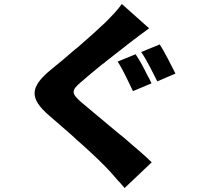

<svg xmlns="http://www.w3.org/2000/svg" viewBox="-20 -853 1040 963"><path d="M741 -39C710 -69 669 -105 625 -142L617 -149L608 -157C601 -163 594 -169 586 -175L577 -182C500 -247 424 -309 387 -341C338 -384 336 -399 386 -441C413 -465 452 -497 492 -530L501 -536L509 -543C556 -580 602 -616 633 -640C661 -662 691 -684 728 -711L591 -833C573 -806 539 -771 506 -738C472 -706 425 -663 376 -621L368 -614C366 -613 365 -612 364 -611L355 -604C313 -567 271 -532 236 -504C130 -417 125 -361 227 -273C259 -246 296 -213 334 -180L343 -172L351 -165L359 -157C421 -103 479 -48 511 -15C531 6 552 29 572 53L579 60C587 70 596 80 605 90L741 -39ZM860 -484C842 -519 807 -591 781 -630L688 -592C716 -553 747 -487 769 -445L860 -484ZM740 -435C736 -443 732 -452 727 -462L722 -470C704 -507 680 -553 660 -581L570 -544C597 -504 626 -438 647 -396L740 -435Z"/></svg>

Font: Glow Sans SC Normal ExtraBold
Style: Regular
Weight: 800
Designer: Ryoko NISHIZUKA (kana, bopomofo & ideographs); Paul D. Hunt (Latin, Greek & Cyrillic); Sandoll Communications, Soo-young
Version: Version 0.93